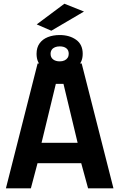

<svg xmlns="http://www.w3.org/2000/svg" viewBox="-20 -1030 652 1050"><path d="M12.3 0 185.7 -683H426.6L600.5 0H461.7L424.2 -137.6H185.2L148.8 0ZM207.2 -249.1H404.5L327.1 -571.5H285.4ZM306.4 -633.4Q251.6 -633.4 215.7 -659.1Q179.9 -684.8 179.9 -735.5Q179.9 -770 196.4 -792.8Q212.8 -815.7 241.7 -827.1Q270.6 -838.4 306.4 -838.4Q359.8 -838.4 396 -812.7Q432.3 -787 432.3 -735.6Q432.3 -686.4 396.6 -659.9Q361 -633.4 306.4 -633.4ZM306.8 -694.4Q321.6 -694.4 332.6 -699.5Q343.7 -704.5 349.8 -713.9Q355.9 -723.2 355.9 -735.7Q355.9 -755.9 342.6 -766.1Q329.3 -776.4 306.7 -776.4Q292 -776.4 280.6 -771.7Q269.3 -767.1 263 -757.9Q256.6 -748.6 256.6 -735.6Q256.6 -715.9 270.4 -705.2Q284.3 -694.4 306.8 -694.4ZM260.7 -862 180.8 -896.6 332.1 -1009.6 439.3 -966.9Z"/></svg>

Font: Cairo
Style: Regular
Weight: 400
Designer: Mohamed Gaber, Accademia di Belle Arti di Urbino
Foundry: Kief Type Foundry, Accademia di Belle Arti di Urbino
Version: Version 3.120